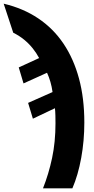

<svg xmlns="http://www.w3.org/2000/svg" viewBox="-96 -785 511 1045"><path d="M138 240Q169 162 187.5 75Q206 -12 206 -114Q206 -132 205.5 -155.5Q205 -179 203 -196L83 -139L57 -225L190 -284Q186 -313 178.5 -339Q171 -365 160 -389L32 -331L6 -418L117 -469Q102 -497 82 -522Q62 -547 36 -568.5Q10 -590 -24 -607L-76 -765Q30 -740 112 -685Q194 -630 249.5 -547.5Q305 -465 334 -357.5Q363 -250 363 -118Q363 -19 346 74.5Q329 168 298 240Z"/></svg>

Font: Noto Sans Display Condensed ExtraBold
Style: Regular
Weight: 800
Width: 3
Designer: Monotype Design Team
Foundry: Monotype Imaging Inc.
Version: Version 2.003